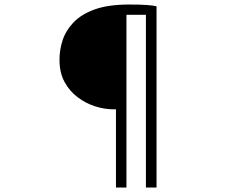

<svg xmlns="http://www.w3.org/2000/svg" viewBox="-20 -779 1040 857"><path d="M487.3 -291Q446.8 -291 404.5 -304.4Q362.3 -317.9 326.2 -345.2Q290 -372.6 267.8 -413.8Q245.6 -455.1 245.6 -511.2Q245.1 -554.2 259 -597.9Q272.9 -641.6 307.4 -678.2Q341.8 -714.8 402.3 -736.8Q462.9 -758.8 556.6 -758.8Q606 -758.8 634 -756.8Q662.1 -754.9 678.7 -751V58.1H631.3V-712.9H544.4V58.1H497.6V-291Z"/></svg>

Font: Source Han Sans CN Light
Style: Regular
Weight: 300
Designer: Ryoko NISHIZUKA  (kana, bopomofo & ideographs); Paul D. Hunt (Latin, Greek & Cyrillic); Sandoll Communications , Soo-you
Foundry: Adobe
Version: Version 2.000;hotconv 1.0.107;makeotfexe 2.5.65593